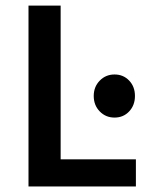

<svg xmlns="http://www.w3.org/2000/svg" viewBox="-20 -674 542 694"><path d="M83 0V-653.8H199.2V-98.1H471.2V0ZM318.8 -327.1Q318.8 -360.4 340.6 -382.6Q362.3 -404.8 394 -404.8Q425.8 -404.8 446.8 -382.8Q467.8 -360.8 467.8 -327.1Q467.8 -293.5 446.8 -271.2Q425.8 -249 394 -249Q362.3 -249 340.6 -271.2Q318.8 -293.5 318.8 -327.1Z"/></svg>

Font: Toshiba Sans Medium
Style: Regular
Weight: 500
Designer: Paul D. Hunt
Foundry: Toshiba Corporation
Version: Version 2.020;PS 2.0;hotconv 1.0.86;makeotf.lib2.5.63406